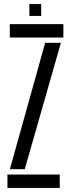

<svg xmlns="http://www.w3.org/2000/svg" viewBox="-20 -918 347 938"><path d="M16.3 0V-65.2H271.8V0ZM27.9 -734.8V-800H289.6V-734.8ZM28.3 -91.5 200.7 -708.9H277.6L101 -91.5ZM123.5 -840V-898.1H181.2V-840Z"/></svg>

Font: Big Shoulders Stencil Display SC Thin
Style: Regular
Weight: 100
Designer: Patric King
Foundry: XO Type Co
Version: Version 2.001